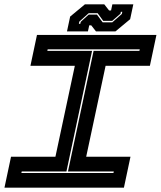

<svg xmlns="http://www.w3.org/2000/svg" viewBox="-30 -860 736 880"><path d="M-9.5 0 20.5 -141.5H224L313 -558.5H109.5L139.5 -700H687L657 -558.5H454L365 -141.5H568L538 0ZM68 -67H490L491.5 -74H281.5L399 -627H609L610.5 -634H188.5L187 -627H392L274.5 -74H69.5ZM277 -716 291.5 -784 359 -840H448L470 -812H479L485 -840H581L566.5 -772L499 -716H410L388 -744H379L373 -716ZM331.5 -751H338L340 -760L376.5 -793H414.5L440.5 -757.5H484.5L528.5 -796L530.5 -806H524L522 -797L484.5 -764.5H443L417.5 -799.5H376.5L333.5 -761Z"/></svg>

Font: Tourney Expanded ExtraBold
Style: Italic
Weight: 800
Width: 7
Italic angle: -12°
Designer: Tyler Finck
Foundry: Etcetera Type Co
Version: Version 1.010; ttfautohint (v1.8.3)